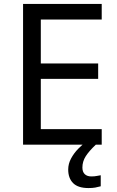

<svg xmlns="http://www.w3.org/2000/svg" viewBox="-20 -734 596 974"><path d="M496 0H97V-714H496V-635H187V-412H478V-334H187V-79H496ZM429 220Q376 220 351 195Q326 170 326 126Q326 97 340.5 70Q355 43 376.5 21Q398 -1 418 -15L466 0Q432 32 415 58.5Q398 85 398 116Q398 138 410 149.5Q422 161 443 161Q460 161 471.5 158.5Q483 156 491 155V211Q477 215 463 217.5Q449 220 429 220Z"/></svg>

Font: Noto Sans Canadian Aboriginal
Style: Regular
Weight: 400
Designer: Monotype Design Team, Typotheque's Kevin King
Foundry: Monotype Imaging Inc.
Version: Version 2.002